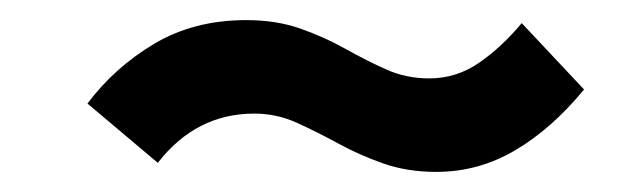

<svg xmlns="http://www.w3.org/2000/svg" viewBox="-20 -417 640 191"><path d="M414 -246Q385 -246 361 -254.5Q337 -263 316 -274.5Q295 -286 275 -295Q255 -304 233 -304Q175 -304 137 -255L67 -314Q94 -350 133.5 -373.5Q173 -397 225 -397Q255 -397 279 -388.5Q303 -380 323.5 -368.5Q344 -357 364 -348Q384 -339 407 -339Q434 -339 456.5 -354.5Q479 -370 499 -394L561 -328Q529 -289 492.5 -267.5Q456 -246 414 -246Z"/></svg>

Font: Inconsolata Expanded Bold
Style: Regular
Weight: 700
Width: 7
Monospace: yes
Designer: Raph Levien, Cyreal, Brenton Simpson
Foundry: Raph Levien, Cyreal, Google
Version: Version 3.001; ttfautohint (v1.8.2.53-6de2)